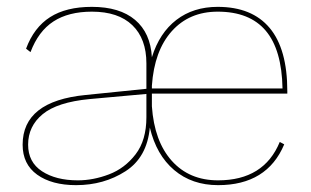

<svg xmlns="http://www.w3.org/2000/svg" viewBox="-20 -530 906 560"><path d="M423 -257V-220Q430 -118 481 -61Q532 -4 616 -4Q750 -4 796 -116L809 -109Q759 10 616 10Q540 10 488 -34Q436 -78 417 -158Q409 -71 346 -30.5Q283 10 202 10Q131 10 88.5 -20.5Q46 -51 46 -108Q46 -235 230 -253L407 -271V-345Q407 -417 366 -456.5Q325 -496 248 -496Q180 -496 136 -467.5Q92 -439 69 -378L56 -388Q79 -450 126 -480Q173 -510 248 -510Q329 -510 374 -472Q419 -434 423 -363Q445 -434 494.5 -472Q544 -510 615 -510Q715 -510 766.5 -448.5Q818 -387 818 -264V-257ZM423 -280V-272H804Q802 -385 755 -440.5Q708 -496 615 -496Q532 -496 481 -439Q430 -382 423 -280ZM407 -188V-256L241 -241Q147 -232 104.5 -197Q62 -162 62 -108Q62 -57 102.5 -30.5Q143 -4 207 -4Q252 -4 298 -21.5Q344 -39 375.5 -80Q407 -121 407 -188Z"/></svg>

Font: Work Sans Thin
Style: Regular
Weight: 260
Designer: Wei Huang
Foundry: Wei Huang
Version: Version 1.500